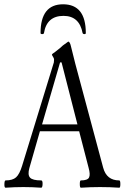

<svg xmlns="http://www.w3.org/2000/svg" viewBox="-23 -872 588 895"><path d="M166 -718Q166 -852 271 -852Q377 -852 377 -718Q377 -713 370.5 -713Q364 -713 362 -718Q347 -798 273 -798Q195 -798 182 -718Q181 -713 173.5 -713Q166 -713 166 -718ZM3 3Q-3 3 -2.5 -14Q-2 -31 3 -31Q36 -31 52 -45.5Q68 -60 80 -99L228 -581Q228 -583 228.5 -587.5Q229 -592 229 -595Q229 -600 224 -607.5Q219 -615 219 -618Q219 -620 234 -630Q264 -653 270 -660L295 -678Q303 -678 308 -655L328 -575L458 -90Q474 -31 533 -31Q538 -31 538 -14Q538 3 533 3Q490 0 443 0Q399 0 354 3Q349 3 349 -14Q349 -31 354 -31Q385 -31 392 -44.5Q399 -58 390 -90L346 -260H163L114 -89Q105 -57 117 -44Q129 -31 169 -31Q176 -31 175.5 -14Q175 3 169 3Q127 0 86 0Q45 0 3 3ZM173 -292H338L264 -581H257Z"/></svg>

Font: Junicode Cond Light
Style: Regular
Weight: 300
Width: 3
Designer: Peter S. Baker
Version: Version 2.201